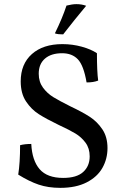

<svg xmlns="http://www.w3.org/2000/svg" viewBox="-20 -898 592 927"><path d="M68 -55Q77 -111 77 -197Q100 -203 131 -203Q135 -123 171.5 -81Q208 -39 285 -39Q350 -39 381.5 -67.5Q413 -96 413 -143Q413 -182 393 -209Q373 -236 344 -253.5Q315 -271 263 -295Q203 -324 167 -347Q131 -370 105.5 -408.5Q80 -447 80 -505Q80 -589 134 -637Q188 -685 281 -685Q330 -685 375 -672.5Q420 -660 448 -641Q448 -552 454 -509Q432 -500 398 -500Q384 -582 356 -611.5Q328 -641 280 -641Q227 -641 197 -615Q167 -589 167 -542Q167 -503 187.5 -475Q208 -447 237.5 -429Q267 -411 319 -385Q378 -357 413.5 -334Q449 -311 474 -274Q499 -237 499 -183Q499 -131 474.5 -87.5Q450 -44 398.5 -17.5Q347 9 271 9Q213 9 167 -6.5Q121 -22 68 -55ZM245 -737Q281 -810 301 -871Q329 -878 349 -878Q375 -878 396 -870Q340 -803 285 -732Q273 -732 263 -733Q253 -734 245 -737Z"/></svg>

Font: Vollkorn SC
Style: Regular
Weight: 400
Designer: Friedrich Althausen
Foundry: Friedrich Althausen
Version: Version 4.015